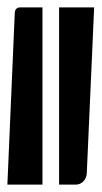

<svg xmlns="http://www.w3.org/2000/svg" viewBox="-20 -510 275 520"><path d="M0 -10 20 -475Q21 -490 35 -490H95V-10ZM140 -10V-490H235L215 -40Q214 -27 205.5 -18.5Q197 -10 185 -10Z"/></svg>

Font: PrimecolorCV1
Style: Medium
Weight: 500
Designer: gluk
Foundry: gluk
Version: Version 0.672